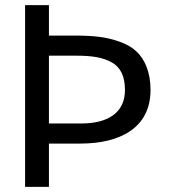

<svg xmlns="http://www.w3.org/2000/svg" viewBox="-20 -731 665 751"><path d="M171.4 -513.2H278.3C340.8 -513.2 382.8 -506.3 417.5 -486.8C452.1 -467.3 468.8 -431.6 468.8 -378.9C468.8 -291 403.3 -248 297.4 -248H171.4ZM171.4 0V-169.4H293.9C448.7 -169.4 568.8 -230 568.8 -379.4C568.8 -448.2 546.4 -500 512.7 -530.8C495.6 -546.4 474.1 -558.6 447.8 -567.9C395.5 -586.9 344.2 -591.8 272.5 -591.8H171.4V-710.9H78.1V0Z"/></svg>

Font: Ride
Style: Regular
Weight: 400
Version: Version 3.000